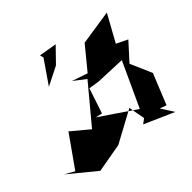

<svg xmlns="http://www.w3.org/2000/svg" viewBox="-242 -947 1152 1152"><g transform="rotate(-30 334.0 -370.5)"><path d="M542 -142 494 -82 699 -50 628 -115 673 -111 699 -320 605 -438 672 -568 594 -583 641 -772 435 -682 359 -514 254 -521 341 -485 214 -210 85 -270 1 -42 -68 -60 132 31 303 -49 472 -209 533 -80ZM313 -262 323 -431 390 -438 576 -480 523 -172 268 -261ZM177 -729 117 -560 218 -650 280 -761 165 -750Z"/></g></svg>

Font: Asimov Silicon
Style: Regular
Weight: 400
Designer: Google
Version: Version 2.000980; 2014